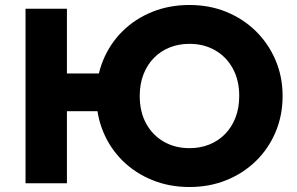

<svg xmlns="http://www.w3.org/2000/svg" viewBox="-20 -735 1192 770"><path d="M82.4 0V-700H248.4V-440.5H462.1V-289H248.4V0ZM739.9 15Q659.1 15 590.8 -12.8Q522.5 -40.5 472.1 -90Q421.8 -139.5 394.1 -206Q366.4 -272.5 366.4 -350Q366.4 -428 394.1 -494.5Q421.8 -561 472.1 -610.5Q522.5 -660 590.8 -687.5Q659.1 -715 739.9 -715Q820.5 -715 888.6 -687Q956.6 -659 1007.1 -609Q1057.5 -559 1085.4 -492.8Q1113.4 -426.5 1113.4 -350Q1113.4 -272.5 1085.4 -206Q1057.5 -139.5 1007.1 -90Q956.6 -40.5 888.6 -12.8Q820.5 15 739.9 15ZM739.9 -140.8Q783 -140.8 819.4 -155.4Q855.9 -170.1 882.8 -197.6Q909.6 -225 924.5 -263.6Q939.4 -302.2 939.4 -350Q939.4 -413.8 913.4 -460.8Q887.5 -507.8 842.4 -533.5Q797.2 -559.2 739.9 -559.2Q696.8 -559.2 660.3 -544.6Q623.9 -529.9 597 -502.4Q570.1 -475 555.2 -436.4Q540.4 -397.9 540.4 -350Q540.4 -286.2 566.3 -239.2Q592.2 -192.2 637.4 -166.5Q682.5 -140.8 739.9 -140.8Z"/></svg>

Font: Geologica-Sharp
Style: Regular
Weight: 100
Designer: Sindre Bremnes, Frode Helland
Foundry: Monokrom Skriftforlag AS
Version: Version 1.010;gftools[0.9.28]